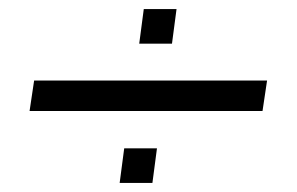

<svg xmlns="http://www.w3.org/2000/svg" viewBox="-20 -466 653 422"><path d="M45 -222 55 -289H567L557 -222ZM243 -64 253 -140H325L315 -64ZM286 -370 296 -446H368L358 -370Z"/></svg>

Font: Chivo ExtraLight
Style: Italic
Weight: 250
Italic angle: -8.05°
Designer: Hector Gatti
Foundry: Omnibus-Type
Version: Version 2.002